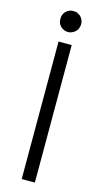

<svg xmlns="http://www.w3.org/2000/svg" viewBox="-135 -915 511 964"><g transform="rotate(15 121.0 -433.0)"><path d="M120.1 -765.6Q119.1 -765.6 117.2 -765.6Q116.2 -765.6 114.3 -765.6Q109.4 -766.6 103.5 -767.6Q98.6 -769.5 92.8 -772.5Q86.9 -776.4 82 -780.3Q77.1 -785.2 73.2 -791Q66.4 -803.7 66.4 -819.3Q65.4 -834 73.2 -847.7Q76.2 -853.5 81.1 -858.4Q85.9 -863.3 91.8 -867.2Q96.7 -869.1 100.6 -871.1Q105.5 -873 111.3 -874Q112.3 -874 113.3 -874Q114.3 -874 115.2 -874Q116.2 -874 118.2 -874Q120.1 -874 120.1 -874Q127.9 -874 133.8 -873Q140.6 -871.1 146.5 -867.2Q152.3 -864.3 157.2 -860.4Q161.1 -855.5 165 -850.6Q173.8 -836.9 173.8 -821.3Q173.8 -820.3 173.8 -819.3Q173.8 -805.7 167 -793Q163.1 -786.1 158.2 -781.2Q153.3 -776.4 147.5 -773.4Q136.7 -766.6 127 -765.6Q117.2 -765.6 120.1 -765.6ZM94.7 -707Q96.7 -707 98.6 -707Q100.6 -707 101.6 -707Q106.4 -707 110.4 -707Q114.3 -707 118.2 -707Q123 -707 127 -707Q130.9 -707 134.8 -707Q139.6 -707 145.5 -707Q150.4 -707 155.3 -707Q155.3 -706.1 155.3 -704.1Q155.3 -702.1 155.3 -700.2Q155.3 -620.1 155.3 -541Q155.3 -460.9 155.3 -381.8Q155.3 -327.1 155.3 -272.5Q155.3 -217.8 155.3 -163.1Q155.3 -121.1 155.3 -78.1Q155.3 -35.2 155.3 7.8Q153.3 7.8 151.4 7.8Q149.4 7.8 147.5 7.8Q141.6 7.8 135.7 7.8Q128.9 7.8 123 7.8Q119.1 7.8 115.2 7.8Q111.3 7.8 106.4 7.8Q101.6 7.8 96.7 7.8Q91.8 7.8 86.9 7.8Q86.9 5.9 86.9 3.9Q86.9 2 86.9 0Q86.9 -80.1 86.9 -159.2Q86.9 -238.3 86.9 -318.4Q86.9 -373 86.9 -427.7Q86.9 -482.4 86.9 -537.1Q86.9 -579.1 86.9 -622.1Q86.9 -665 86.9 -707Q88.9 -707 90.8 -707Q92.8 -707 94.7 -707Z"/></g></svg>

Font: LeFont
Style: Light
Weight: 300
Designer: Leryon MEDIA
Version: Version 1.0